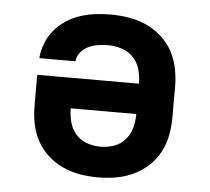

<svg xmlns="http://www.w3.org/2000/svg" viewBox="-44 -575 688 630"><g transform="rotate(5 300.0 -260.0)"><path d="M300 8Q270 8 240.5 3Q211 -2 184 -14.5Q157 -27 134.5 -47.5Q112 -68 98 -94.5Q84 -121 78.5 -150.5Q73 -180 73 -210V-310H408Q408 -333 402 -355.5Q396 -378 380.5 -395Q365 -412 342.5 -419.5Q320 -427 297 -427Q281 -427 264 -424.5Q247 -422 232 -415Q217 -408 206 -394.5Q195 -381 194 -365H75Q77 -390 86.5 -414.5Q96 -439 112.5 -458.5Q129 -478 150.5 -492Q172 -506 196.5 -514Q221 -522 246.5 -525Q272 -528 297 -528Q327 -528 357 -523Q387 -518 414.5 -505.5Q442 -493 464.5 -472.5Q487 -452 501 -426Q515 -400 521 -370Q527 -340 527 -310V-210Q527 -180 521.5 -150.5Q516 -121 502 -94.5Q488 -68 465.5 -47.5Q443 -27 416 -14.5Q389 -2 359.5 3Q330 8 300 8ZM300 -93Q323 -93 344.5 -100.5Q366 -108 381 -125Q396 -142 402 -164.5Q408 -187 408 -210H192Q192 -187 198 -164.5Q204 -142 219 -125Q234 -108 255.5 -100.5Q277 -93 300 -93Z"/></g></svg>

Font: Iosevka Custom Extended
Style: Bold
Weight: 700
Width: 7
Monospace: yes
Designer: Belleve Invis
Foundry: Belleve Invis
Version: Version 11.2.4; ttfautohint (v1.8.4)